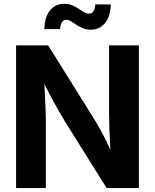

<svg xmlns="http://www.w3.org/2000/svg" viewBox="-20 -959 790 979"><path d="M62 0V-727.5H225.6L456.5 -357.9Q471.7 -333.5 489.5 -301.8Q507.3 -270 525.9 -231.9Q544.4 -193.8 562.5 -149.9L546.9 -137.2Q543.9 -175.3 541.5 -220.2Q539.1 -265.1 537.6 -306.4Q536.1 -347.7 536.1 -374.5V-727.5H688V0H523.9L314 -335Q294.4 -367.2 274.7 -401.9Q254.9 -436.5 232.4 -479.7Q210 -522.9 181.6 -578.6L203.1 -584Q206.5 -531.2 208.7 -483.2Q210.9 -435.1 212.4 -397Q213.9 -358.9 213.9 -335.4V0ZM443.8 -807.6Q420.4 -807.6 402.1 -815.2Q383.8 -822.8 369.1 -832.8Q354.5 -842.8 342 -850.3Q329.6 -857.9 317.9 -857.9Q303.2 -857.9 295.2 -844.7Q287.1 -831.5 286.1 -810.5H206.1Q207.5 -872.1 234.9 -905.8Q262.2 -939.5 307.6 -939.5Q331.1 -939.5 348.9 -931.9Q366.7 -924.3 381.1 -914.3Q395.5 -904.3 408 -897Q420.4 -889.6 432.6 -889.6Q449.2 -889.6 456.8 -901.6Q464.4 -913.6 465.8 -936.5H544.9Q543.5 -875 515.4 -841.3Q487.3 -807.6 443.8 -807.6Z"/></svg>

Font: Inter 20pt
Style: Bold
Weight: 700
Version: Version 4.001;git-66647c0bb